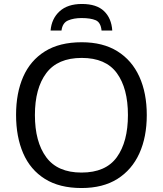

<svg xmlns="http://www.w3.org/2000/svg" viewBox="-20 -938 821 968"><path d="M720 -358Q720 -247 682.5 -164.5Q645 -82 572 -36Q499 10 391 10Q280 10 206.5 -36Q133 -82 97 -165Q61 -248 61 -359Q61 -469 97 -551Q133 -633 206.5 -679Q280 -725 392 -725Q499 -725 572 -679.5Q645 -634 682.5 -551.5Q720 -469 720 -358ZM156 -358Q156 -223 213 -145.5Q270 -68 391 -68Q513 -68 569 -145.5Q625 -223 625 -358Q625 -493 569 -569.5Q513 -646 392 -646Q271 -646 213.5 -569.5Q156 -493 156 -358ZM393 -918Q467 -918 504.5 -882Q542 -846 546 -784H492Q488 -825 462.5 -836Q437 -847 391 -847Q352 -847 323.5 -835Q295 -823 290 -784H235Q240 -844 280.5 -881Q321 -918 393 -918Z"/></svg>

Font: Go Noto Current
Style: Regular
Weight: 400
Designer: Monotype Design Team
Foundry: Monotype Imaging Inc.
Version: Version 2.007; ttfautohint (v1.8) -l 8 -r 50 -G 200 -x 14 -D